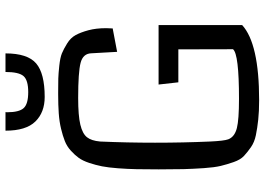

<svg xmlns="http://www.w3.org/2000/svg" viewBox="-155 -821 987 717"><g transform="rotate(-90 338.5 -462.5)"><path d="M64.5 0ZM603.5 -363.8V-51.8Q534.2 11.7 322.8 11.7Q281.2 11.7 249.8 8.3Q218.3 4.9 192.1 -0.5Q166 -5.9 147.5 -18.8Q128.9 -31.7 114.7 -44.9Q100.6 -58.1 91.8 -83.3Q83 -108.4 77.4 -131.8Q71.8 -155.3 69.1 -194.8Q66.4 -234.4 65.4 -270.5Q64.5 -306.6 64.5 -363.3Q64.5 -411.6 65.2 -445.8Q65.9 -480 68.6 -515.6Q71.3 -551.3 75.9 -575Q80.6 -598.6 88.6 -622.8Q96.7 -647 107.4 -661.9Q118.2 -676.8 134.3 -691.4Q150.4 -706.1 170.2 -713.9Q189.9 -721.7 216.3 -728Q242.7 -734.4 273.9 -736.6Q305.2 -738.8 344.7 -738.8Q347.2 -738.8 352.1 -738.8Q386.2 -738.8 403.8 -738.3Q421.4 -737.8 451.4 -734.6Q481.4 -731.4 497.6 -724.9Q513.7 -718.3 534.7 -705.3Q555.7 -692.4 565.9 -673.6Q576.2 -654.8 584 -626Q591.8 -597.2 591.8 -559.6Q591.8 -550.8 590.8 -535.2L503.4 -518.6L498 -614.7Q497.1 -646 462.4 -655Q427.7 -664.1 331.1 -664.1Q265.1 -664.1 231.4 -656Q197.8 -647.9 184.6 -631.3Q171.4 -614.7 168.5 -582Q164.1 -481.9 164.1 -377Q164.1 -271.5 168.5 -171.9Q170.9 -119.1 176.8 -103.5Q186 -79.6 219.2 -71.3Q250.5 -63.5 328.1 -63.5Q495.1 -63.5 513.2 -85.9Q512.7 -136.2 512.7 -290H389.6L381.3 -363.8ZM209 -935.5H278.3Q277.8 -934.1 277.8 -929.7Q277.8 -884.8 293.2 -867.7Q308.6 -850.6 353 -850.6Q397.9 -850.6 413.1 -868.4Q428.2 -886.2 428.2 -935.5H497.6Q497.6 -853 460.2 -821Q422.9 -789.1 335 -789.1Q277.3 -789.1 243.2 -824Q209 -858.9 209 -935.5Z"/></g></svg>

Font: Coda
Style: Regular
Weight: 400
Designer: vernon adams
Foundry: vernon adams
Version: Version 2.001; ttfautohint (v0.8) -r 50 -G 200 -x